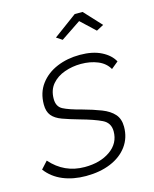

<svg xmlns="http://www.w3.org/2000/svg" viewBox="-127 -788 698 872"><g transform="rotate(-15 222.0 -352.0)"><path d="M169 10Q109 10 61 -10Q13 -30 -17 -70L14 -104Q78 -31 174 -31Q247 -31 294.5 -64.5Q342 -98 342 -154Q342 -194 307 -211Q272 -228 207 -246Q161 -259 129.5 -270.5Q98 -282 82.5 -301Q67 -320 67 -353Q67 -409 96.5 -448.5Q126 -488 175 -508.5Q224 -529 283 -529Q343 -529 383.5 -508.5Q424 -488 441 -456L408 -429Q391 -459 356 -473.5Q321 -488 277 -488Q237 -488 200 -475Q163 -462 140 -435Q117 -408 117 -366Q117 -330 143.5 -316Q170 -302 228 -287Q279 -273 316 -258.5Q353 -244 373 -221.5Q393 -199 393 -162Q393 -110 364.5 -71Q336 -32 285.5 -11Q235 10 169 10ZM199 -633 309 -714H346L421 -633L387 -615L320 -678L226 -615Z"/></g></svg>

Font: Raleway Light
Style: Italic
Weight: 300
Italic angle: -12°
Designer: Matt McInerney, Pablo Impallari, Rodrigo Fuenzalida
Foundry: Matt McInerney, Pablo Impallari, Rodrigo Fuenzalida
Version: Version 4.026